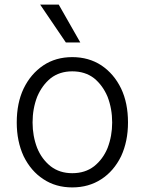

<svg xmlns="http://www.w3.org/2000/svg" viewBox="-20 -804 631 837"><path d="M169 -23Q115 -58 83 -123Q53 -188 53 -270Q53 -355 83 -418Q114 -482 169 -519Q223 -555 295 -555Q367 -555 422 -519Q477 -482 508 -418Q538 -355 538 -270Q538 -188 508 -123Q476 -58 422 -23Q367 13 295 13Q223 13 169 -23ZM390 -79Q429 -110 449 -159Q469 -211 469 -270Q469 -330 449 -382Q428 -432 390 -463Q351 -493 295 -493Q240 -493 201 -463Q163 -432 142 -382Q122 -330 122 -270Q122 -211 142 -159Q162 -110 201 -79Q240 -49 295 -49Q351 -49 390 -79ZM236 -784 330 -619H267L155 -784Z"/></svg>

Font: Sinter Normal
Style: Regular
Weight: 350
Foundry: Adobe & rsms
Version: Version 1.000